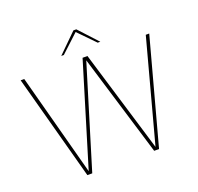

<svg xmlns="http://www.w3.org/2000/svg" viewBox="-153 -1088 1298 1256"><g transform="rotate(-20 495.5 -460.5)"><path d="M246 0 48 -732H73L263 -21L479 -732H513L728 -21L919 -732H943L745 0H711L496 -708L280 0ZM352 -791 484 -921H504L624 -791H606L494 -906L370 -791Z"/></g></svg>

Font: Exo Thin Thin
Style: Regular
Weight: 250
Version: Version 2.000